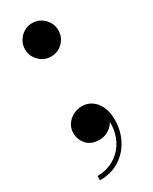

<svg xmlns="http://www.w3.org/2000/svg" viewBox="-183 -580 618 778"><g transform="rotate(-30 126.0 -191.0)"><path d="M118.5 -380Q97 -380 79.5 -390.5Q62 -401 51.2 -418.8Q40.5 -436.5 40.5 -458Q40.5 -479.5 51.2 -497.2Q62 -515 79.5 -525.8Q97 -536.5 118.5 -536.5Q140 -536.5 157.8 -525.8Q175.5 -515 186 -497.2Q196.5 -479.5 196.5 -458Q196.5 -436.5 186 -418.8Q175.5 -401 157.8 -390.5Q140 -380 118.5 -380ZM38.5 153V133Q74 133 104 119Q134 105 155 80Q176 55 185.5 21Q195 -13 189.5 -53.5H196Q197 -39.5 186.8 -24.8Q176.5 -10 159 0Q141.5 10 120 10Q81 10 60.8 -12.8Q40.5 -35.5 40.5 -67Q40.5 -88 51.8 -105.5Q63 -123 82.5 -133.5Q102 -144 125.5 -144Q149.5 -144 169.5 -130.5Q189.5 -117 201.5 -91.5Q213.5 -66 213.5 -30Q213.5 18.5 192.5 60.2Q171.5 102 132.2 127.5Q93 153 38.5 153Z"/></g></svg>

Font: Bodoni Moda 11pt SemiBold
Style: Regular
Weight: 600
Designer: Owen Earl
Foundry: indestructible type
Version: Version 2.004